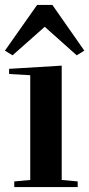

<svg xmlns="http://www.w3.org/2000/svg" viewBox="-25 -761 363 781"><path d="M-5 -555 126 -741H188L318 -555L287 -536L157 -652L26 -536ZM291 0H33V-23L98 -29V-455L12 -460V-481L226 -494V-29L291 -23Z"/></svg>

Font: Rufina
Style: Bold
Weight: 700
Designer: Martin Sommaruga
Foundry: Martin Sommaruga
Version: Version 1.001